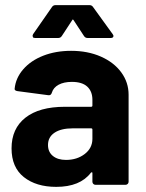

<svg xmlns="http://www.w3.org/2000/svg" viewBox="-20 -720 568 748"><path d="M257 -522Q322 -522 373 -499.5Q424 -477 452.5 -438Q481 -399 481 -351V-12Q481 -7 477.5 -3.5Q474 0 469 0H352Q347 0 343.5 -3.5Q340 -7 340 -12V-45Q340 -48 339 -48.5Q338 -49 337 -49Q336 -49 334 -47Q292 8 199 8Q121 8 73 -30Q25 -68 25 -142Q25 -219 79 -261.5Q133 -304 233 -304H335Q340 -304 340 -309V-331Q340 -364 320 -382.5Q300 -401 260 -401Q229 -401 208.5 -390Q188 -379 182 -359Q179 -349 171 -349Q170 -349 169 -349L48 -365Q37 -367 37 -373Q37 -373 37 -374Q41 -416 70.5 -450Q100 -484 148.5 -503Q197 -522 257 -522ZM237 -97Q280 -97 310 -120Q340 -143 340 -179V-215Q340 -220 335 -220H263Q218 -220 192.5 -203Q167 -186 167 -155Q167 -128 186 -112.5Q205 -97 237 -97ZM117 -572Q110 -572 108.5 -575Q107 -578 107 -580Q107 -583 109 -587L182 -692Q187 -700 196 -700H329Q338 -700 343 -692L419 -587Q422 -583 422 -580Q422 -572 411 -572H321Q312 -572 307 -580L267 -641Q265 -644 264 -644Q262 -644 261 -641L221 -580Q216 -572 207 -572Z"/></svg>

Font: LinhAnh
Style: Bold
Weight: 700
Designer: Jeremy Tribby
Foundry: Tribby Type
Version: Version 1.408